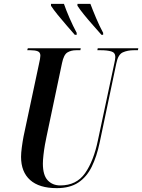

<svg xmlns="http://www.w3.org/2000/svg" viewBox="-20 -964 736 994"><path d="M274 10Q183 10 136 -32Q89 -74 89 -152Q89 -172 93 -202Q97 -232 102 -258L181 -629Q185 -647 187 -658Q189 -669 189 -676Q189 -693 175.5 -698.5Q162 -704 138 -704H121L124 -714H398L396 -704H375Q348 -704 329 -692.5Q310 -681 301 -637L221 -257Q217 -240 212.5 -214Q208 -188 205 -161.5Q202 -135 202 -117Q202 -57 227 -30.5Q252 -4 292 -4Q376 -4 420.5 -67.5Q465 -131 487 -238L571 -632Q577 -658 577 -669Q577 -692 555.5 -698Q534 -704 502 -704H484L486 -714H696L694 -704H673Q641 -704 616 -693Q591 -682 582 -635L496 -226Q481 -154 455 -101Q429 -48 385.5 -19Q342 10 274 10ZM367 -784Q347 -807 323.5 -834Q300 -861 278.5 -887.5Q257 -914 244 -934V-944H311Q322 -912 340 -870.5Q358 -829 377 -794V-784ZM505 -784Q485 -807 461 -834Q437 -861 415.5 -887.5Q394 -914 381 -934V-944H448Q460 -912 477.5 -870.5Q495 -829 514 -794V-784Z"/></svg>

Font: Noto Serif Display ExtraCondensed SemiBold
Style: Italic
Weight: 600
Width: 2
Italic angle: -12°
Designer: Monotype Design Team
Foundry: Monotype Imaging Inc.
Version: Version 2.009